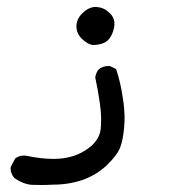

<svg xmlns="http://www.w3.org/2000/svg" viewBox="-20 -212 540 557"><path d="M21.5 304.2Q47.9 322.8 73.2 324.2Q85.9 324.7 100.6 324.7Q115.2 324.7 133.3 323.7H133.8Q179.7 323.7 220.7 309.6Q261.2 294.9 290.8 266.4Q320.3 237.8 328.9 215.1Q337.4 192.4 340.3 155.3Q341.3 144.5 341.3 137.9Q341.3 131.3 341.3 124Q341.3 116.7 340.1 102.3Q338.9 87.9 336.4 72.8Q330.1 28.3 316.9 -11.7L299.8 -20Q297.4 -20.5 294.9 -20.5Q278.8 -20.5 266.6 -11.2Q258.3 -1 256.3 12.7Q264.2 48.3 270 89.8Q273.4 114.7 273.4 132.6Q273.4 150.4 272 163.1Q267.6 198.7 228.5 223.6Q189.5 249 134.8 249Q100.6 249 55.2 239.7Q52.2 239.3 49.8 239.3Q34.2 239.3 23.9 248L11.2 272Q10.7 273.9 10.7 275.9Q10.7 292 21.5 304.2ZM311 -132.3Q312 -137.7 312 -142.1Q312 -146.5 311.5 -150.4Q311 -154.3 309.1 -158.2Q306.2 -166.5 298.3 -173.8Q283.2 -189.5 262.7 -191.4Q260.3 -191.9 257.8 -191.9Q237.3 -191.9 218.3 -172.9Q201.7 -156.2 201.7 -135.7Q201.7 -115.2 217.3 -99.6Q234.4 -83.5 248.5 -81.5Q279.3 -81.5 293.9 -96.2Q306.6 -109.4 311 -132.3Z"/></svg>

Font: Bakudai
Style: Light
Weight: 300
Version: Version 1.48